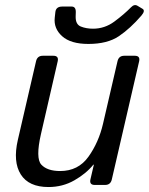

<svg xmlns="http://www.w3.org/2000/svg" viewBox="-20 -734 591 762"><path d="M50.8 -178.7 123 -490.7Q127.9 -512.7 149.9 -512.7H191.9Q213.9 -512.7 209 -490.7L142.6 -202.1Q120.6 -106 144 -80.6Q167.5 -55.2 218.8 -55.2Q290.5 -55.2 331.1 -112.1Q371.6 -168.9 388.7 -242.2L446.3 -490.7Q451.2 -512.7 473.1 -512.7H515.1Q537.1 -512.7 532.2 -490.7L423.8 -22Q418.9 0 397 0H356Q334 0 338.9 -22L352.5 -80.6H350.6Q321.8 -44.9 275.1 -18.3Q228.5 8.3 172.4 8.3Q94.2 8.3 62.5 -41.7Q30.8 -91.8 50.8 -178.7ZM199.7 -686Q202.1 -708 227.1 -708H264.2Q281.2 -708 280.8 -686L280.3 -669.4Q279.3 -637.2 300.8 -628.7Q322.3 -620.1 349.1 -620.1Q395.5 -620.1 433.8 -648.4Q472.2 -676.8 500 -705.1Q513.2 -718.8 525.9 -710.9L545.4 -699.2Q558.1 -691.9 541 -671.9Q497.1 -621.1 451.7 -590.3Q406.2 -559.6 330.6 -559.6Q260.7 -559.6 226.6 -590.3Q192.4 -621.1 197.3 -664.1Z"/></svg>

Font: Istok Web
Style: BoldItalic
Weight: 700
Italic angle: -13°
Designer: Andrey V. Panov
Foundry: Andrey V. Panov
Version: Version 1.0.2g